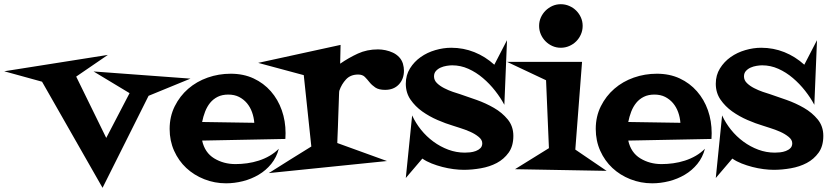

<svg xmlns="http://www.w3.org/2000/svg" viewBox="-150 -814 3952 917"><path d="M759.8 -438.5 559.6 -356.4 339.8 83 50.8 -423.8 -129.9 -473.6 365.2 -551.8 213.9 -448.2 357.4 -155.3 468.8 -369.1 296.9 -472.7Z M1213.9 -177.7Q1213.9 -170.9 1213.4 -164.1Q1212.9 -157.2 1212.9 -150.4L815.4 -142.6Q828.1 -85 873 -57.6Q918 -30.3 974.6 -30.3Q1002 -30.3 1030.3 -34.2Q1058.6 -38.1 1085.9 -46.9Q1113.3 -55.7 1137.7 -69.8Q1162.1 -84 1181.6 -103.5Q1170.9 -62.5 1145.5 -31.2Q1120.1 0 1085.4 20.5Q1050.8 41 1010.3 51.3Q969.7 61.5 929.7 61.5Q875 61.5 825.7 42Q776.4 22.5 739.7 -11.7Q703.1 -45.9 681.6 -93.8Q660.2 -141.6 660.2 -198.2Q660.2 -257.8 684.6 -306.6Q709 -355.5 749 -390.1Q789.1 -424.8 841.8 -443.4Q894.5 -461.9 952.1 -461.9Q1012.7 -461.9 1061 -439.5Q1109.4 -417 1143.6 -377.9Q1177.7 -338.9 1195.8 -287.6Q1213.9 -236.3 1213.9 -177.7ZM1064.5 -227.5Q1062.5 -253.9 1053.7 -278.3Q1044.9 -302.7 1029.3 -321.3Q1013.7 -339.8 991.7 -351.1Q969.7 -362.3 940.4 -362.3Q911.1 -362.3 889.6 -351.6Q868.2 -340.8 853.5 -322.8Q838.9 -304.7 829.6 -280.8Q820.3 -256.8 815.4 -231.4Z M1779.3 -476.6Q1779.3 -436.5 1754.9 -410.6Q1730.5 -384.8 1689.5 -384.8Q1659.2 -384.8 1642.6 -396Q1626 -407.2 1614.7 -421.4Q1603.5 -435.5 1592.3 -446.8Q1581.1 -458 1560.5 -458Q1524.4 -458 1502.9 -435.1Q1481.4 -412.1 1470.7 -380.9Q1469.7 -378.9 1469.2 -362.3Q1468.8 -345.7 1467.8 -320.3Q1466.8 -294.9 1465.8 -264.6Q1464.8 -234.4 1463.9 -207Q1462.9 -179.7 1461.9 -158.7Q1460.9 -137.7 1460.9 -130.9L1698.2 -44.9L1133.8 12.7Q1184.6 -19.5 1235.4 -51.3Q1286.1 -83 1336.9 -114.3L1300.8 -455.1L1083 -513.7L1476.6 -599.6L1474.6 -509.8Q1515.6 -538.1 1559.1 -558.1Q1602.5 -578.1 1655.3 -578.1Q1672.9 -578.1 1691.4 -574.2Q1710 -570.3 1726.6 -562.5Q1743.2 -554.7 1755.9 -541.5Q1768.6 -528.3 1774.4 -509.8Q1779.3 -492.2 1779.3 -476.6Z M2301.8 -165Q2301.8 -116.2 2279.3 -85Q2256.8 -53.7 2222.7 -35.6Q2188.5 -17.6 2146.5 -10.3Q2104.5 -2.9 2065.4 -2.9Q2043 -2.9 2016.1 -6.3Q1989.3 -9.8 1962.9 -16.6Q1936.5 -23.4 1911.6 -33.2Q1886.7 -43 1867.2 -56.6L1788.1 36.1L1818.4 -262.7Q1835 -226.6 1860.8 -194.3Q1886.7 -162.1 1919.9 -137.7Q1953.1 -113.3 1991.2 -99.1Q2029.3 -85 2070.3 -85Q2081.1 -85 2095.2 -86.4Q2109.4 -87.9 2122.6 -92.8Q2135.7 -97.7 2144.5 -106.4Q2153.3 -115.2 2153.3 -129.9Q2153.3 -146.5 2135.7 -160.6Q2118.2 -174.8 2094.7 -185.1Q2071.3 -195.3 2047.9 -202.6Q2024.4 -210 2012.7 -213.9Q1979.5 -223.6 1939.9 -240.7Q1900.4 -257.8 1866.7 -281.7Q1833 -305.7 1810.5 -338.4Q1788.1 -371.1 1788.1 -414.1Q1788.1 -455.1 1808.1 -487.3Q1828.1 -519.5 1859.4 -541.5Q1890.6 -563.5 1929.2 -574.7Q1967.8 -585.9 2004.9 -585.9Q2063.5 -585.9 2115.7 -564.9Q2168 -543.9 2210.9 -504.9L2271.5 -622.1L2258.8 -313.5Q2241.2 -346.7 2214.8 -380.4Q2188.5 -414.1 2156.2 -441.4Q2124 -468.8 2086.9 -485.4Q2049.8 -502 2009.8 -502Q1998 -502 1982.9 -499.5Q1967.8 -497.1 1954.6 -491.2Q1941.4 -485.4 1932.1 -475.1Q1922.9 -464.8 1922.9 -449.2Q1922.9 -430.7 1937 -417Q1951.2 -403.3 1971.2 -393.1Q1991.2 -382.8 2012.2 -375.5Q2033.2 -368.2 2046.9 -364.3Q2082 -352.5 2126 -336.9Q2169.9 -321.3 2209 -298.8Q2248 -276.4 2274.9 -243.7Q2301.8 -210.9 2301.8 -165Z M2632.8 -690.4Q2632.8 -668.9 2624.5 -649.9Q2616.2 -630.9 2602.1 -616.7Q2587.9 -602.5 2568.8 -594.2Q2549.8 -585.9 2528.3 -585.9Q2506.8 -585.9 2488.3 -594.2Q2469.7 -602.5 2455.6 -616.7Q2441.4 -630.9 2433.1 -649.9Q2424.8 -668.9 2424.8 -690.4Q2424.8 -711.9 2433.1 -730.5Q2441.4 -749 2455.6 -763.2Q2469.7 -777.3 2488.3 -785.6Q2506.8 -793.9 2528.3 -793.9Q2549.8 -793.9 2568.8 -785.6Q2587.9 -777.3 2602.1 -763.2Q2616.2 -749 2624.5 -730.5Q2632.8 -711.9 2632.8 -690.4ZM2747.1 2 2309.6 -5.9 2471.7 -106.4 2458 -430.7 2271.5 -518.6H2629.9L2597.7 -99.6Z M3249 -177.7Q3249 -170.9 3248.5 -164.1Q3248 -157.2 3248 -150.4L2850.6 -142.6Q2863.3 -85 2908.2 -57.6Q2953.1 -30.3 3009.8 -30.3Q3037.1 -30.3 3065.4 -34.2Q3093.8 -38.1 3121.1 -46.9Q3148.4 -55.7 3172.9 -69.8Q3197.3 -84 3216.8 -103.5Q3206.1 -62.5 3180.7 -31.2Q3155.3 0 3120.6 20.5Q3085.9 41 3045.4 51.3Q3004.9 61.5 2964.8 61.5Q2910.2 61.5 2860.8 42Q2811.5 22.5 2774.9 -11.7Q2738.3 -45.9 2716.8 -93.8Q2695.3 -141.6 2695.3 -198.2Q2695.3 -257.8 2719.7 -306.6Q2744.1 -355.5 2784.2 -390.1Q2824.2 -424.8 2877 -443.4Q2929.7 -461.9 2987.3 -461.9Q3047.9 -461.9 3096.2 -439.5Q3144.5 -417 3178.7 -377.9Q3212.9 -338.9 3231 -287.6Q3249 -236.3 3249 -177.7ZM3099.6 -227.5Q3097.7 -253.9 3088.9 -278.3Q3080.1 -302.7 3064.5 -321.3Q3048.8 -339.8 3026.9 -351.1Q3004.9 -362.3 2975.6 -362.3Q2946.3 -362.3 2924.8 -351.6Q2903.3 -340.8 2888.7 -322.8Q2874 -304.7 2864.7 -280.8Q2855.5 -256.8 2850.6 -231.4Z M3782.2 -165Q3782.2 -116.2 3759.8 -85Q3737.3 -53.7 3703.1 -35.6Q3668.9 -17.6 3627 -10.3Q3585 -2.9 3545.9 -2.9Q3523.4 -2.9 3496.6 -6.3Q3469.7 -9.8 3443.4 -16.6Q3417 -23.4 3392.1 -33.2Q3367.2 -43 3347.7 -56.6L3268.6 36.1L3298.8 -262.7Q3315.4 -226.6 3341.3 -194.3Q3367.2 -162.1 3400.4 -137.7Q3433.6 -113.3 3471.7 -99.1Q3509.8 -85 3550.8 -85Q3561.5 -85 3575.7 -86.4Q3589.8 -87.9 3603 -92.8Q3616.2 -97.7 3625 -106.4Q3633.8 -115.2 3633.8 -129.9Q3633.8 -146.5 3616.2 -160.6Q3598.6 -174.8 3575.2 -185.1Q3551.8 -195.3 3528.3 -202.6Q3504.9 -210 3493.2 -213.9Q3460 -223.6 3420.4 -240.7Q3380.9 -257.8 3347.2 -281.7Q3313.5 -305.7 3291 -338.4Q3268.6 -371.1 3268.6 -414.1Q3268.6 -455.1 3288.6 -487.3Q3308.6 -519.5 3339.8 -541.5Q3371.1 -563.5 3409.7 -574.7Q3448.2 -585.9 3485.4 -585.9Q3543.9 -585.9 3596.2 -564.9Q3648.4 -543.9 3691.4 -504.9L3752 -622.1L3739.3 -313.5Q3721.7 -346.7 3695.3 -380.4Q3668.9 -414.1 3636.7 -441.4Q3604.5 -468.8 3567.4 -485.4Q3530.3 -502 3490.2 -502Q3478.5 -502 3463.4 -499.5Q3448.2 -497.1 3435.1 -491.2Q3421.9 -485.4 3412.6 -475.1Q3403.3 -464.8 3403.3 -449.2Q3403.3 -430.7 3417.5 -417Q3431.6 -403.3 3451.7 -393.1Q3471.7 -382.8 3492.7 -375.5Q3513.7 -368.2 3527.3 -364.3Q3562.5 -352.5 3606.4 -336.9Q3650.4 -321.3 3689.5 -298.8Q3728.5 -276.4 3755.4 -243.7Q3782.2 -210.9 3782.2 -165Z"/></svg>

Font: Fontdiner Swanky
Style: Regular
Weight: 400
Designer: Font Diner, Inc
Foundry: Font Diner, Inc
Version: Version 1.000